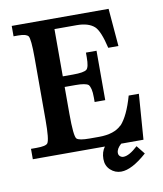

<svg xmlns="http://www.w3.org/2000/svg" viewBox="-84 -696 758 892"><g transform="rotate(-10 295.0 -249.5)"><path d="M538 64Q466 128 416 128Q387 128 365.5 108Q344 88 344 56Q344 23 361 0H21V-49H47Q92 -49 100 -61Q111 -77 111 -169V-463Q111 -552 101 -566Q97 -571 86 -574.5Q75 -578 54 -578H32V-627H489L504 -449H456Q437 -531 413 -553Q385 -578 330 -578H225V-355H273Q325 -355 338 -366Q350 -376 350 -423V-445H400V-212H350V-234Q350 -258 346.5 -272.5Q343 -287 337 -294Q324 -305 276 -305H225V-179Q225 -73 237 -60Q248 -49 298 -49H342Q414 -49 449 -84V-83Q485 -122 511 -214H559L543 0H438Q415 20 415 40Q415 50 422 56Q429 62 438 62Q465 62 506 24Z"/></g></svg>

Font: New Athena Unicode
Style: Bold
Weight: 700
Designer: J. Rusten 1997; rev. by R. Hancock 2001, 2002, rev. by D. Mastronarde 2002-2021
Foundry: Society for Classical Studies (formerly American Philological Association)
Version: Version 5.008